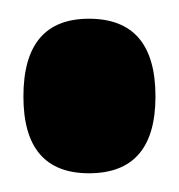

<svg xmlns="http://www.w3.org/2000/svg" viewBox="-20 -172 191 205"><path d="M75 13Q5 13 5 -69Q5 -152 75 -152Q146 -152 146 -69Q146 13 75 13Z"/></svg>

Font: Bricolage Grotesque 10pt Condensed Bricolage Grotesque 10pt Condensed Regular
Style: Bold
Weight: 700
Width: 3
Designer: Mathieu Triay
Foundry: Atelier Triay
Version: Version 1.000; ttfautohint (v1.8.4.7-5d5b);gftools[0.9.32]